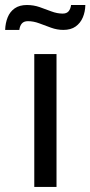

<svg xmlns="http://www.w3.org/2000/svg" viewBox="-67 -740 357 760"><path d="M68.7 0V-526H156.7V0ZM-46.6 -621.6Q-45.7 -649 -36.6 -671.4Q-27.6 -693.8 -8.7 -707Q10.3 -720.2 39.6 -720.2Q65.6 -720.2 89.5 -712Q113.4 -703.7 136.3 -694.9Q159.2 -686.2 181.3 -686.2Q196.6 -686.2 204.5 -695.3Q212.3 -704.4 214.3 -720.2H270.8Q270.3 -693.4 260.8 -671Q251.3 -648.6 232.4 -635.1Q213.5 -621.6 183.7 -621.6Q159.1 -621.6 135 -630.4Q110.8 -639.2 88.2 -647.7Q65.5 -656.2 43.5 -656.2Q27.7 -656.2 19.6 -647.1Q11.5 -637.9 9.5 -621.6Z"/></svg>

Font: Archivo SemiBold
Style: Regular
Weight: 600
Designer: Hector Gatti
Foundry: Omnibus-Type
Version: Version 2.001